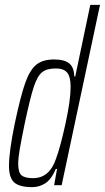

<svg xmlns="http://www.w3.org/2000/svg" viewBox="-20 -763 432 791"><path d="M17 -80Q17 -138 41 -255Q65 -368 84 -421.5Q103 -475 129.5 -496.5Q156 -518 203 -518Q245 -518 265 -502Q285 -486 286 -448H290L352 -743H392L234 0H203L215 -67H210Q191 -23 166 -7.5Q141 8 113 8Q61 8 39 -11Q17 -30 17 -80ZM210 -107Q229 -158 250 -254.5Q271 -351 271 -405Q271 -446 257 -463.5Q243 -481 210 -481Q173 -481 153.5 -465.5Q134 -450 119 -404.5Q104 -359 82 -255Q68 -187 61.5 -149.5Q55 -112 55 -88Q55 -52 69 -40.5Q83 -29 116 -29Q183 -29 210 -107Z"/></svg>

Font: Saira Ultra Condensed ExLight
Style: Italic
Weight: 200
Width: 1
Italic angle: -12°
Designer: Hector Gatti with collaboration of the Omnibus-Type team
Foundry: Omnibus-Type
Version: Version 1.001; ttfautohint (v1.8)